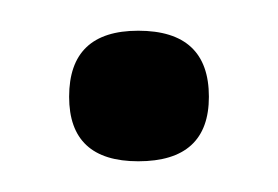

<svg xmlns="http://www.w3.org/2000/svg" viewBox="-20 -393 181 125"><path d="M70 -288Q25 -288 25 -330Q25 -373 70 -373Q116 -373 116 -330Q116 -288 70 -288Z"/></svg>

Font: Bricolage Grotesque 12pt ExtraLight
Style: Regular
Weight: 200
Designer: Mathieu Triay
Foundry: Atelier Triay
Version: Version 1.001; ttfautohint (v1.8.4.7-5d5b);gftools[0.9.33.de